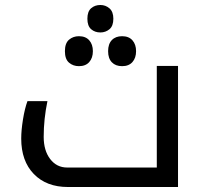

<svg xmlns="http://www.w3.org/2000/svg" viewBox="-20 -749 818 769"><path d="M252 0Q166 0 115.5 -52Q65 -104 65 -194Q65 -227 72 -270.5Q79 -314 90 -344H170Q155 -272 155 -201Q155 -146 181 -112Q207 -78 249 -78H608V-485H693V0ZM382 -619Q360 -619 345 -632Q330 -645 330 -674Q330 -703 345 -716Q360 -729 382 -729Q403 -729 418.5 -715.5Q434 -702 434 -674Q434 -645 418.5 -632Q403 -619 382 -619ZM296 -484Q273 -484 256.5 -498Q240 -512 240 -544Q240 -576 256.5 -590Q273 -604 296 -604Q323 -604 337.5 -587.5Q352 -571 352 -544Q352 -517 337.5 -500.5Q323 -484 296 -484ZM469 -484Q443 -484 428 -499.5Q413 -515 413 -544Q413 -573 428 -588.5Q443 -604 469 -604Q496 -604 510.5 -587.5Q525 -571 525 -544Q525 -517 510.5 -500.5Q496 -484 469 -484Z"/></svg>

Font: Noto Kufi Arabic
Style: Regular
Weight: 400
Designer: Monotype Design Team, David Williams, Khaled Hosny
Foundry: Google LLC
Version: Version 2.109; ttfautohint (v1.8.4.7-5d5b)